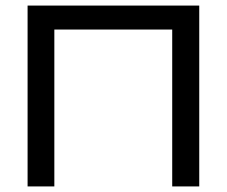

<svg xmlns="http://www.w3.org/2000/svg" viewBox="-20 -669 814 689"><path d="M79 -649H695V0H598V-563H175V0H79Z"/></svg>

Font: Syne Med Modified
Style: Regular
Weight: 500
Designer: Lucas Descroix
Foundry: Bonjour Monde
Version: Version 2.200